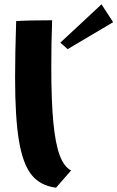

<svg xmlns="http://www.w3.org/2000/svg" viewBox="-20 -851 545 891"><path d="M260 -653 451 -831 505 -748 294 -623ZM218 -543Q218 -383 227.5 -283.5Q237 -184 257 -130.5Q277 -77 310 -60L240 20Q167 11 126.5 -39.5Q86 -90 68 -197.5Q50 -305 50 -491Q50 -598 55 -753Q107 -757 222 -757Q218 -656 218 -543Z"/></svg>

Font: Otomanopee One
Style: Regular
Weight: 400
Designer: Das Ende der Wildnis
Foundry: Gutenberg Labo
Version: Version 3.005